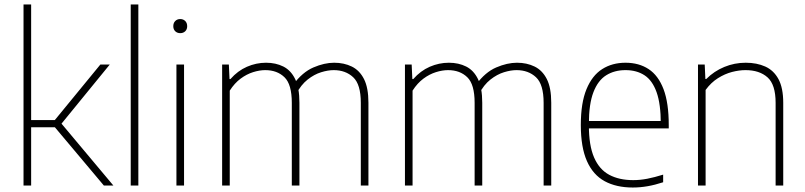

<svg xmlns="http://www.w3.org/2000/svg" viewBox="-20 -828 3594 857"><path d="M443.5 0 211.5 -276 428 -540H470L250 -270.5V-281.5L486 0ZM111 -260V-292H233V-260ZM85 0V-808H119V0Z M563.5 0V-808H597.5V0Z M767.5 0V-540H801.5V0ZM784.5 -680Q771 -680 762.2 -688.5Q753.5 -697 753.5 -711Q753.5 -725.5 762.2 -734.2Q771 -743 784.5 -743Q798 -743 806.8 -734.2Q815.5 -725.5 815.5 -711Q815.5 -697 806.8 -688.5Q798 -680 784.5 -680Z M971.5 0V-540H1001.5L1004.5 -475H1008.5Q1041 -512 1082.2 -530Q1123.5 -548 1167.5 -548Q1211 -548 1244.8 -531Q1278.5 -514 1297.5 -475Q1316.5 -436 1316.5 -369.5V0H1282.5V-369Q1282.5 -451.5 1249.8 -483.2Q1217 -515 1164 -515Q1138.5 -515 1109.8 -506Q1081 -497 1054 -477Q1027 -457 1005.5 -423.5V0ZM1590.5 0V-369Q1590.5 -451.5 1556.5 -483.2Q1522.5 -515 1469.5 -515Q1444 -515 1413.2 -505.5Q1382.5 -496 1353 -472.8Q1323.5 -449.5 1302 -408.5L1289 -450.5Q1330 -506 1379 -527Q1428 -548 1471.5 -548Q1515.5 -548 1550.2 -531Q1585 -514 1604.8 -475Q1624.5 -436 1624.5 -369.5V0Z M1787.5 0V-540H1817.5L1820.5 -475H1824.5Q1857 -512 1898.2 -530Q1939.5 -548 1983.5 -548Q2027 -548 2060.8 -531Q2094.5 -514 2113.5 -475Q2132.5 -436 2132.5 -369.5V0H2098.5V-369Q2098.5 -451.5 2065.8 -483.2Q2033 -515 1980 -515Q1954.5 -515 1925.8 -506Q1897 -497 1870 -477Q1843 -457 1821.5 -423.5V0ZM2406.5 0V-369Q2406.5 -451.5 2372.5 -483.2Q2338.5 -515 2285.5 -515Q2260 -515 2229.2 -505.5Q2198.5 -496 2169 -472.8Q2139.5 -449.5 2118 -408.5L2105 -450.5Q2146 -506 2195 -527Q2244 -548 2287.5 -548Q2331.5 -548 2366.2 -531Q2401 -514 2420.8 -475Q2440.5 -436 2440.5 -369.5V0Z M2804.5 9Q2731 9 2679 -19.2Q2627 -47.5 2599.8 -109Q2572.5 -170.5 2572.5 -270Q2572.5 -368.5 2597.8 -429.8Q2623 -491 2667.8 -519.5Q2712.5 -548 2772 -548Q2832 -548 2875.2 -519.5Q2918.5 -491 2941.8 -429.8Q2965 -368.5 2965 -270V-255H2589V-288H2943L2929.5 -275Q2929.5 -363.5 2910.8 -416.2Q2892 -469 2856.8 -492Q2821.5 -515 2772 -515Q2722.5 -515 2685.8 -492Q2649 -469 2628.8 -416.5Q2608.5 -364 2608.5 -275V-267.5Q2608.5 -178.5 2631.8 -125Q2655 -71.5 2699.2 -47.8Q2743.5 -24 2806.5 -24Q2837 -24 2869.2 -30.2Q2901.5 -36.5 2940 -48.5V-14.5Q2903.5 -2.5 2870.5 3.2Q2837.5 9 2804.5 9Z M3095.5 0V-540H3125.5L3128.5 -475.5H3132.5Q3167.5 -510.5 3213 -529.2Q3258.5 -548 3308.5 -548Q3358 -548 3395.8 -531Q3433.5 -514 3454.8 -474.8Q3476 -435.5 3476 -369V0H3442V-369Q3442 -450.5 3405.8 -482.8Q3369.5 -515 3307.5 -515Q3279.5 -515 3247.5 -506.8Q3215.5 -498.5 3184.5 -479Q3153.5 -459.5 3129.5 -426.5V0Z"/></svg>

Font: Encode Sans Condensed Thin Thin
Style: Regular
Weight: 250
Version: Version 3.002